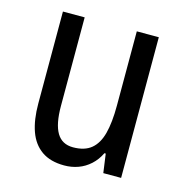

<svg xmlns="http://www.w3.org/2000/svg" viewBox="-87 -618 678 708"><g transform="rotate(15 252.5 -263.5)"><path d="M434 -537V0H366L356 -72H351Q338 -45 317.5 -26.5Q297 -8 272 1Q247 10 219 10Q166 10 132.5 -13.5Q99 -37 83.5 -80.5Q68 -124 68 -186V-537H151V-199Q151 -130 171 -96.5Q191 -63 233 -63Q277 -63 302.5 -84Q328 -105 339 -147Q350 -189 350 -253V-537Z"/></g></svg>

Font: Noto Sans Khmer Condensed
Style: Regular
Weight: 400
Width: 3
Designer: Danh Hong and the Monotype Design Team
Foundry: Monotype Imaging Inc.
Version: Version 2.004